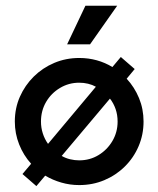

<svg xmlns="http://www.w3.org/2000/svg" viewBox="-20 -628 547 663"><path d="M253.5 11.1Q221.5 11.1 191.7 2.4Q161.8 -6.2 136.1 -21.5L105.6 14.6L57.6 -27.1L87.5 -62.5Q61.1 -91.7 46.2 -129.2Q31.2 -166.7 31.2 -208.3Q31.2 -254.2 48.6 -293.8Q66 -333.3 96.5 -363.5Q127.1 -393.8 167.4 -410.8Q207.6 -427.8 253.5 -427.8Q285.4 -427.8 314.2 -419.8Q343.1 -411.8 368.1 -396.5L397.2 -431.2L445.1 -389.6L417.4 -356.2Q444.4 -327.1 460.1 -289.2Q475.7 -251.4 475.7 -208.3Q475.7 -163.2 458.7 -123.3Q441.7 -83.3 411.1 -53.1Q380.6 -22.9 340.3 -5.9Q300 11.1 253.5 11.1ZM145.8 -131.2 311.1 -328.5Q298.6 -335.4 284 -338.9Q269.4 -342.4 253.5 -342.4Q217.4 -342.4 187.2 -324.3Q156.9 -306.2 139.2 -276Q121.5 -245.8 121.5 -208.3Q121.5 -186.8 127.8 -167.4Q134 -147.9 145.8 -131.2ZM253.5 -74.3Q290.3 -74.3 320.1 -92.4Q350 -110.4 368.1 -141Q386.1 -171.5 386.1 -208.3Q386.1 -231.2 379.2 -251.4Q372.2 -271.5 359.7 -287.5L193.1 -89.6Q206.2 -81.9 221.9 -78.1Q237.5 -74.3 253.5 -74.3ZM211.8 -475 275 -608.3H384.7L291 -475Z"/></svg>

Font: Afacad Flux Medium
Style: Regular
Weight: 500
Designer: Kristian Moeller
Foundry: Dicotype
Version: Version 1.100